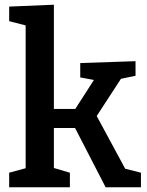

<svg xmlns="http://www.w3.org/2000/svg" viewBox="-20 -796 625 816"><path d="M19 0V-62L89 -81V-688L19 -706V-768L209 -776V-333H300L379 -456L321 -467V-528L556 -536V-474L494 -461L391 -303L512 -79L579 -62V0H429L299 -252H209V-82L277 -62V0Z"/></svg>

Font: Bitter SemiBold
Style: Regular
Weight: 600
Designer: Sol Matas, and Bitter project Authors
Foundry: Sol Matas
Version: Version 2.001